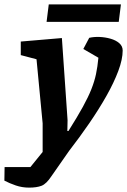

<svg xmlns="http://www.w3.org/2000/svg" viewBox="-98 -686 581 878"><path d="M35 172Q3 172 -26 162Q-55 152 -78 140L-77 78H41L97 9V-122L69 -415L-3 -434V-496L185 -512L211 -136L210 -87H215Q256 -152 281 -197.5Q306 -243 320 -278.5Q334 -314 341 -347Q348 -380 352 -422L283 -462L310 -513Q331 -518 357 -517Q383 -516 407.5 -509Q432 -502 447.5 -488.5Q463 -475 463 -455Q463 -415 443 -361.5Q423 -308 388.5 -247Q354 -186 310 -122Q266 -58 218 4L137 120Q114 155 92 163.5Q70 172 35 172ZM115 -586 125 -666H455L445 -586Z"/></svg>

Font: Faustina Light
Style: Bold Italic
Weight: 700
Italic angle: -8°
Version: Version 1.200